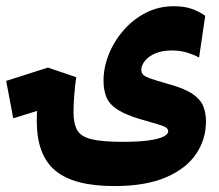

<svg xmlns="http://www.w3.org/2000/svg" viewBox="-108 -427 714 625"><path d="M264.2 178.7Q131.8 178.7 71.8 128.2Q11.7 77.6 11.7 -32.7Q11.7 -53.2 13.7 -80.3Q15.6 -107.4 19 -131.8L52.2 -78.1L-64.9 -42L-87.9 -163.6L47.9 -207L140.1 -175.8Q136.2 -148.4 133.8 -118.2Q131.3 -87.9 131.3 -62Q131.3 -24.9 143.1 -3.7Q154.8 17.6 189.7 26.1Q224.6 34.7 293.5 34.7Q341.8 34.7 374.3 30.3Q406.7 25.9 423.1 18.1Q439.5 10.3 439.5 0.5Q439.5 -7.8 430.7 -12.9Q421.9 -18.1 402.8 -23.4Q383.8 -28.8 353.5 -37.6Q301.8 -52.7 274.9 -70.1Q248 -87.4 238.5 -110.4Q229 -133.3 229 -164.6Q229 -206.5 245.8 -249.3Q262.7 -292 293.5 -327.6Q324.2 -363.3 366 -385Q407.7 -406.7 458 -406.7Q491.7 -406.7 516.1 -398.2Q540.5 -389.6 560.1 -375.5L540 -239.7Q522.9 -249 500.5 -255.9Q478 -262.7 451.7 -262.7Q419.9 -262.7 397.7 -253.2Q375.5 -243.7 363.8 -229Q352.1 -214.4 352.1 -199.7Q352.1 -190.4 357.4 -184.3Q362.8 -178.2 381.1 -171.6Q399.4 -165 439 -153.8Q491.2 -139.6 517.6 -122.1Q543.9 -104.5 553.2 -82.3Q562.5 -60.1 562.5 -31.7Q562.5 26.4 530.3 74.2Q498 122.1 431.9 150.4Q365.7 178.7 264.2 178.7Z"/></svg>

Font: Cascadia Code
Style: Regular
Weight: 400
Monospace: yes
Designer: Aaron Bell
Foundry: Saja Typeworks
Version: Version 2106.017